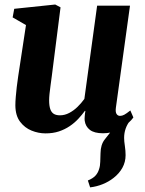

<svg xmlns="http://www.w3.org/2000/svg" viewBox="-20 -580 640 850"><path d="M379 249.5 369 219Q391 210 402.2 198Q413.5 186 418.5 169Q423.5 154.5 423.8 136.5Q424 118.5 425 98.5Q425.5 60 443.8 37.2Q462 14.5 477 -5L558 -49Q543.5 -31 536.5 -11.2Q529.5 8.5 529.5 30.5Q529.5 45 532.8 66.2Q536 87.5 536 107Q536 137 522 162.5Q508 188 483 207.5Q461.5 224.5 435 235.2Q408.5 246 379 249.5ZM181.5 10.5Q150 10.5 119.8 -1.8Q89.5 -14 69 -41Q48.5 -68 48 -113Q48 -130 49.8 -151Q51.5 -172 54.2 -195.2Q57 -218.5 60.5 -242Q64 -265.5 67.5 -288L95 -469L36 -503L43 -541L224.5 -560L248 -547.5L215 -288Q212.5 -266.5 209.5 -244.5Q206.5 -222.5 203.8 -202Q201 -181.5 199.2 -164.5Q197.5 -147.5 197.5 -136Q197.5 -112 202.5 -97.2Q207.5 -82.5 218 -76Q228.5 -69.5 245.5 -69.5Q266.5 -69.5 286.5 -80Q306.5 -90.5 323.5 -107.2Q340.5 -124 353.5 -142L410 -555H555.5L493 -103Q490.5 -84 496 -75.5Q501.5 -67 511.5 -67Q520.5 -67 530 -72Q539.5 -77 557 -91L570.5 -60Q564 -50 546 -33.5Q528 -17 500 -3.5Q472 10 436 10Q397.5 10 378 -5Q358.5 -20 355 -45.5Q354.5 -48.5 354.5 -53.5Q354.5 -58.5 355 -64.5Q355.5 -70.5 356.2 -76.8Q357 -83 358 -88.5L356 -89.5Q343 -71.5 326.5 -53.8Q310 -36 288.5 -21.5Q267 -7 240.8 1.8Q214.5 10.5 181.5 10.5Z"/></svg>

Font: Merriweather 36pt ExtraBold
Style: Italic
Weight: 800
Italic angle: -7.8°
Version: Version 2.101